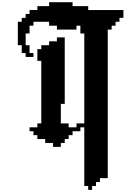

<svg xmlns="http://www.w3.org/2000/svg" viewBox="-20 -1306 1147 1754"><path d="M464.3 0V35.7H535.7V0H571.4V-35.7H607.1V-71.4H642.9V-107.1H714.3V-142.9H750V392.9H785.7V428.6H821.4V392.9H857.1V357.1H892.9V321.4H964.3V-1035.7H1000V-1071.4H1035.7V-1107.1H1071.4V-1142.9H1107.1V-1214.3H785.7V-1250H642.9V-1285.7H428.6V-1250H321.4V-1214.3H250V-1178.6H214.3V-1142.9H178.6V-1107.1H142.9V-892.9H178.6V-821.4H214.3V-785.7H285.7V-821.4H250V-892.9H214.3V-1000H250V-1071.4H285.7V-1107.1H428.6V-1071.4H500V-1035.7H678.6V-1071.4H714.3V-1000H750V-178.6H678.6V-142.9H607.1V-178.6H535.7V-357.1H571.4V-964.3H500V-928.6H428.6V-892.9H357.1V-857.1H321.4V-750H357.1V-178.6H321.4V-142.9H250V-107.1H285.7V-71.4H321.4V-35.7H392.9V0Z"/></svg>

Font: Gossip High Pixel
Style: Regular
Weight: 500
Width: 7
Designer: Deborah Khodanovich
Version: Version 1.001;Glyphs 3.3.1 (3343)